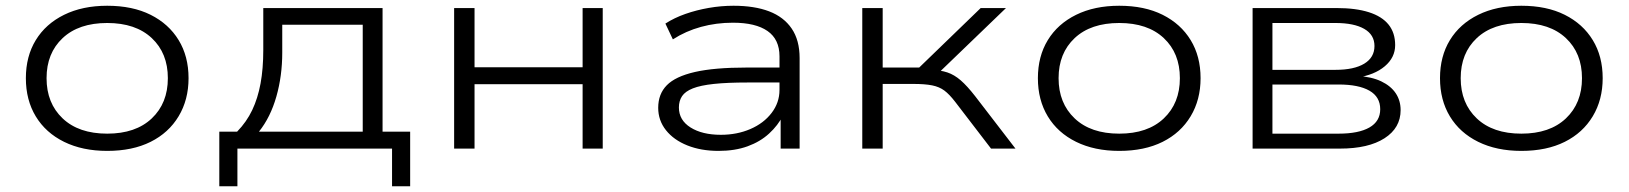

<svg xmlns="http://www.w3.org/2000/svg" viewBox="-20 -517 5667 668"><path d="M353 8Q267 8 203 -23.5Q139 -55 104.5 -112Q70 -169 70 -245Q70 -321 104.5 -377.5Q139 -434 203 -465.5Q267 -497 353 -497Q441 -497 504 -465.5Q567 -434 601.5 -377.5Q636 -321 636 -245Q636 -170 601.5 -112.5Q567 -55 504 -23.5Q441 8 353 8ZM353 -52Q452 -52 508 -105Q564 -158 564 -245Q564 -332 508 -384.5Q452 -437 353 -437Q254 -437 198 -384.5Q142 -332 142 -245Q142 -158 198 -105Q254 -52 353 -52Z M743 131V-59H805Q838 -93 857.5 -134Q877 -175 886.5 -226.5Q896 -278 896 -343V-489H1311V-59H1407V131H1344V0H806V131ZM881 -59H1242V-431H962V-334Q962 -253 941.5 -181Q921 -109 881 -59Z M1560 0V-489H1631V-283H2007V-489H2077V0H2007V-224H1631V0Z M2480 8Q2419 8 2371.5 -11Q2324 -30 2297 -64Q2270 -98 2270 -142Q2270 -190 2300 -220.5Q2330 -251 2397.5 -266.5Q2465 -282 2578 -282H2708V-230H2582Q2510 -230 2463.5 -225Q2417 -220 2390.5 -209.5Q2364 -199 2353 -182.5Q2342 -166 2342 -143Q2342 -99 2382.5 -73.5Q2423 -48 2488 -48Q2544 -48 2590.5 -68Q2637 -88 2664.5 -124Q2692 -160 2692 -204V-321Q2692 -380 2650.5 -409Q2609 -438 2530 -438Q2472 -438 2419 -423.5Q2366 -409 2321 -380L2295 -435Q2326 -455 2364.5 -468.5Q2403 -482 2446 -489.5Q2489 -497 2532 -497Q2605 -497 2656 -477.5Q2707 -458 2734.5 -417.5Q2762 -377 2762 -315V0H2696V-114L2704 -115Q2687 -81 2656 -52.5Q2625 -24 2581 -8Q2537 8 2480 8Z M2980 0V-489H3051V-282H3178L3392 -489H3480L3236 -254L3215 -275Q3252 -273 3276 -265Q3300 -257 3322.5 -237.5Q3345 -218 3373 -182L3513 0H3428L3303 -163Q3283 -189 3265.5 -202Q3248 -215 3223 -220Q3198 -225 3157 -225H3051V0Z M3874 8Q3788 8 3724 -23.5Q3660 -55 3625.5 -112Q3591 -169 3591 -245Q3591 -321 3625.5 -377.5Q3660 -434 3724 -465.5Q3788 -497 3874 -497Q3962 -497 4025 -465.5Q4088 -434 4122.5 -377.5Q4157 -321 4157 -245Q4157 -170 4122.5 -112.5Q4088 -55 4025 -23.5Q3962 8 3874 8ZM3874 -52Q3973 -52 4029 -105Q4085 -158 4085 -245Q4085 -332 4029 -384.5Q3973 -437 3874 -437Q3775 -437 3719 -384.5Q3663 -332 3663 -245Q3663 -158 3719 -105Q3775 -52 3874 -52Z M4338 0V-489H4630Q4697 -489 4742.5 -474.5Q4788 -460 4811 -431.5Q4834 -403 4834 -360Q4834 -317 4798 -286.5Q4762 -256 4701 -247L4702 -253Q4752 -250 4785.5 -234Q4819 -218 4836 -192.5Q4853 -167 4853 -134Q4853 -72 4797 -36Q4741 0 4642 0ZM4407 -52H4637Q4707 -52 4744.5 -73.5Q4782 -95 4782 -137Q4782 -180 4744.5 -201.5Q4707 -223 4637 -223H4407ZM4407 -274H4626Q4691 -274 4726.5 -295.5Q4762 -317 4762 -357Q4762 -396 4726.5 -416.5Q4691 -437 4626 -437H4407Z M5273 8Q5187 8 5123 -23.5Q5059 -55 5024.5 -112Q4990 -169 4990 -245Q4990 -321 5024.5 -377.5Q5059 -434 5123 -465.5Q5187 -497 5273 -497Q5361 -497 5424 -465.5Q5487 -434 5521.5 -377.5Q5556 -321 5556 -245Q5556 -170 5521.5 -112.5Q5487 -55 5424 -23.5Q5361 8 5273 8ZM5273 -52Q5372 -52 5428 -105Q5484 -158 5484 -245Q5484 -332 5428 -384.5Q5372 -437 5273 -437Q5174 -437 5118 -384.5Q5062 -332 5062 -245Q5062 -158 5118 -105Q5174 -52 5273 -52Z"/></svg>

Font: Nunito Sans 10pt Expanded Light
Style: Regular
Weight: 300
Width: 7
Designer: Vernon Adams
Foundry: Vernon Adams
Version: Version 3.101;gftools[0.9.27]